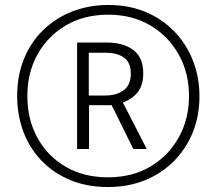

<svg xmlns="http://www.w3.org/2000/svg" viewBox="-20 -743 870 772"><path d="M414 9Q330 9 262.5 -19Q195 -47 147 -97Q99 -147 74 -213.5Q49 -280 49 -357Q49 -439 76.5 -506.5Q104 -574 154 -622.5Q204 -671 271 -697Q338 -723 416 -723Q498 -723 565 -695Q632 -667 680.5 -617Q729 -567 755.5 -500Q782 -433 782 -356Q782 -277 755 -210.5Q728 -144 678.5 -94.5Q629 -45 562 -18Q495 9 414 9ZM414 -30Q512 -30 585 -73.5Q658 -117 699 -191Q740 -265 740 -357Q740 -450 698.5 -524Q657 -598 584 -641Q511 -684 415 -684Q318 -684 245 -641Q172 -598 131 -524.5Q90 -451 90 -357Q90 -262 131 -188Q172 -114 245 -72Q318 -30 414 -30ZM290 -144V-572H408Q476 -572 516 -542Q556 -512 556 -448Q556 -400 533.5 -372Q511 -344 474 -331L570 -144H516L429 -320H338V-144ZM403 -359Q448 -359 477 -380Q506 -401 506 -447Q506 -491 479 -511Q452 -531 404 -531H337V-359Z"/></svg>

Font: Noto Sans Gurmukhi ExtraCondensed Light
Style: Regular
Weight: 300
Width: 2
Designer: Jelle Bosma - Monotype Design Team
Foundry: Monotype Imaging Inc.
Version: Version 2.004; ttfautohint (v1.8.4.7-5d5b)